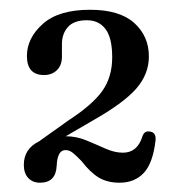

<svg xmlns="http://www.w3.org/2000/svg" viewBox="-20 -732 377 403"><path d="M30 -386Q30 -419.5 61.5 -435L124 -479.5Q174 -512 194.8 -541.2Q215.5 -570.5 215.5 -611.5Q215.5 -652.5 201.5 -671Q187.5 -689.5 162.5 -689.5Q135 -689.5 122.5 -675.2Q110 -661 110 -639.5V-613Q110 -595 99.5 -584.8Q89 -574.5 72.5 -574.5Q36.5 -574.5 36.5 -614.5Q36.5 -652 69.8 -681.8Q103 -711.5 169 -711.5Q231 -711.5 261.8 -683.8Q292.5 -656 292.5 -613.5Q292.5 -576.5 266 -546Q239.5 -515.5 173 -478L118 -446Q140 -446 160.8 -437.5Q181.5 -429 201 -420.2Q220.5 -411.5 238 -411.5Q268.5 -411.5 279 -446Q283 -457.5 293.5 -456Q308 -455 306.5 -437.5Q301 -389.5 281.8 -369Q262.5 -348.5 231 -348.5Q205.5 -348.5 187.5 -359.2Q169.5 -370 151 -394Q140 -405.5 132.8 -411.2Q125.5 -417 117.5 -417Q100.5 -417 99 -384.5Q97.5 -348.5 64 -348.5Q48.5 -348.5 39.2 -358.5Q30 -368.5 30 -386Z"/></svg>

Font: Fraunces 72pt Soft
Style: Regular
Weight: 400
Version: Version 1.000;[b76b70a41]